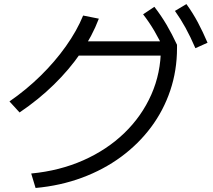

<svg xmlns="http://www.w3.org/2000/svg" viewBox="-20 -875 1040 939"><path d="M132.6 -26.4Q271.3 -39.7 387.3 -91Q503.3 -142.4 588.3 -224.5Q673.3 -306.7 720.1 -412.5Q766.9 -518.3 766.9 -639.7L800.3 -603H337.3V-673H832L845.7 -656V-639.7Q845.7 -530.7 812.8 -432.8Q780 -335 718.7 -252.8Q657.3 -170.7 572.2 -108Q487 -45.3 381.2 -6Q275.3 33.3 154 44.3ZM26.3 -379Q108 -435.3 178.1 -504Q248.3 -572.7 302.1 -648.5Q356 -724.3 386.6 -799L463.4 -783.7Q431 -698.3 375.2 -616.8Q319.4 -535.3 243.9 -461.5Q168.4 -387.6 75.7 -325ZM786.3 -625.3Q759.6 -681.6 734.8 -724Q709.9 -766.3 679.9 -805L735 -841.7Q768.3 -798.7 794.7 -753.8Q821 -709 845.7 -656ZM935.6 -639.3Q911.3 -695.6 887.4 -739Q863.6 -782.3 835.6 -821.6L891.7 -855Q923.3 -811.3 947.7 -765.5Q972 -719.7 995 -666Z"/></svg>

Font: M PLUS 2 Thin
Style: Regular
Weight: 100
Designer: Coji Morishita
Foundry: UNDERFOREST DESIGN
Version: Version 1.001